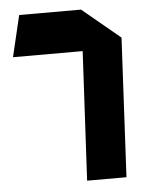

<svg xmlns="http://www.w3.org/2000/svg" viewBox="-50 -722 594 764"><g transform="rotate(-5 246.5 -340.0)"><path d="M453.1 -555.2 424.3 0H267.1L294.4 -515.1H16.1L55.2 -680.2H302.2Z"/></g></svg>

Font: DimaExpo
Style: Bold
Weight: 700
Width: 6
Designer: R.Balvardi
Foundry: Dima Software Group
Version: Version 1.00;June 11, 2019;FontCreator 11.5.0.2427 64-bit